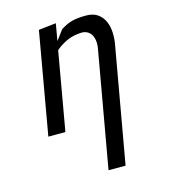

<svg xmlns="http://www.w3.org/2000/svg" viewBox="-118 -655 886 1000"><g transform="rotate(-15 325.0 -155.0)"><path d="M177.5 0H85.5L182 -550L276 -560.5L260 -468.5L300 -522Q316 -532.5 331.2 -539.5Q346.5 -546.5 362.5 -550.8Q378.5 -555 397 -556.8Q415.5 -558.5 438 -558.5Q477 -558.5 500.8 -541.2Q524.5 -524 536.2 -497.2Q548 -470.5 549.5 -438Q551 -405.5 545.5 -375L435 250H343L453.5 -375Q458 -400 455 -419.5Q452 -439 443.5 -452.2Q435 -465.5 421.5 -472.2Q408 -479 391.5 -478.5Q349 -477 315.2 -462.2Q281.5 -447.5 251.5 -422Z"/></g></svg>

Font: B612 Mono
Style: Italic
Weight: 400
Italic angle: -10°
Version: Version 1.005